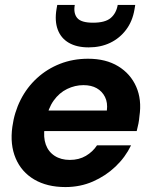

<svg xmlns="http://www.w3.org/2000/svg" viewBox="-20 -746 608 778"><path d="M245 12Q171 12 119 -18.5Q67 -49 43.5 -104.5Q20 -160 30 -232Q38 -291 63.5 -341.5Q89 -392 130 -429.5Q171 -467 223.5 -487.5Q276 -508 337 -508Q409 -508 459 -477.5Q509 -447 532 -394.5Q555 -342 545 -275Q544 -261 541 -245.5Q538 -230 534 -215H122L137 -298H413Q417 -330 405.5 -353Q394 -376 372 -388.5Q350 -401 318 -401Q284 -401 252 -385.5Q220 -370 197.5 -338.5Q175 -307 166 -259L161 -230Q155 -190 165.5 -160.5Q176 -131 201.5 -114.5Q227 -98 263 -98Q300 -98 328 -114.5Q356 -131 373 -157H511Q488 -109 448 -71Q408 -33 356.5 -10.5Q305 12 245 12ZM339 -554Q291 -554 259 -572.5Q227 -591 214 -626Q201 -661 209 -709L212 -726H283Q277 -692 293 -673Q309 -654 357 -654Q406 -654 428.5 -673Q451 -692 457 -726H528L525 -708Q517 -660 491 -625.5Q465 -591 426.5 -572.5Q388 -554 339 -554Z"/></svg>

Font: DM Sans 36pt
Style: Bold Italic
Weight: 700
Italic angle: -10°
Designer: Colophon Foundry, Jonny Pinhorn
Foundry: Colophon Foundry
Version: Version 4.004;gftools[0.9.30]